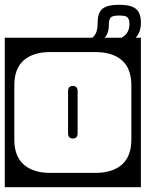

<svg xmlns="http://www.w3.org/2000/svg" viewBox="-40 -764 610 804"><path d="M550 -669Q550 -628 528 -606H550V20H-20V-606H346.5Q359.5 -616.5 364.2 -632Q369 -647.5 369 -670Q369 -711.5 389.8 -727.8Q410.5 -744 459 -744Q508.5 -744 529.2 -726.8Q550 -709.5 550 -669ZM416 -662Q416 -624 398 -606H468.5Q486.5 -615.5 494.2 -630Q502 -644.5 502 -662Q502 -682.5 494.5 -690.8Q487 -699 459 -699Q431.5 -699 423.8 -690.8Q416 -682.5 416 -662ZM171 -546Q99 -546 59.5 -511.5Q20 -477 20 -407V-179Q20 -109.5 59.5 -74.8Q99 -40 171 -40H359Q431 -40 470.5 -74.8Q510 -109.5 510 -179V-407Q510 -477 470.5 -511.5Q431 -546 359 -546ZM285 -206Q285 -184 265 -184Q245 -184 245 -206V-382Q245 -404 265 -404Q285 -404 285 -382Z"/></svg>

Font: Honk Rounded
Style: Regular
Weight: 400
Designer: Noopur Datye & Yesha Goshar
Foundry: Ek Type
Version: Version 1.000